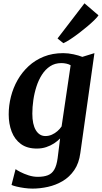

<svg xmlns="http://www.w3.org/2000/svg" viewBox="-20 -886 614 1158"><path d="M464.5 37Q456.5 98.5 427.8 140.2Q399 182 357.8 206.2Q316.5 230.5 269.2 241Q222 251.5 176.5 251.5Q152.5 251.5 127.2 248Q102 244.5 81 239.5Q60 234.5 49.5 229.5L74 134Q82 140.5 103.2 151.5Q124.5 162.5 152.2 171.5Q180 180.5 208 180.5Q244 180.5 268.5 171Q293 161.5 307.2 137.2Q321.5 113 327.5 68.5L342.5 -51Q327 -35 306 -21.2Q285 -7.5 259 1.2Q233 10 202 10Q143.5 10 106 -17.5Q68.5 -45 50.5 -91.8Q32.5 -138.5 32.5 -196.5Q32.5 -250 46 -303.2Q59.5 -356.5 86.2 -403.5Q113 -450.5 152.5 -487Q192 -523.5 244.2 -544.5Q296.5 -565.5 361 -565.5Q391.5 -565.5 423.5 -558.5Q455.5 -551.5 476.5 -543L549.5 -565.5ZM406 -492.5Q395 -499 380.2 -502.2Q365.5 -505.5 350 -505.5Q311.5 -505.5 282.5 -486.5Q253.5 -467.5 233 -435.5Q212.5 -403.5 199.8 -363.8Q187 -324 181 -281.8Q175 -239.5 175 -201Q175 -168.5 180.2 -143.5Q185.5 -118.5 196 -101Q206.5 -83.5 221 -74.5Q235.5 -65.5 254 -65.5Q274.5 -65.5 293 -73.8Q311.5 -82 326.5 -95.2Q341.5 -108.5 351.5 -123.5ZM327 -654 489.5 -866 574 -793.5Q568 -783.5 550.2 -766Q532.5 -748.5 507.8 -727.5Q483 -706.5 456 -686Q429 -665.5 404.2 -649.2Q379.5 -633 362 -625.5Z"/></svg>

Font: Merriweather 24pt
Style: Bold Italic
Weight: 700
Italic angle: -7.8°
Designer: Eben Sorkin
Foundry: Eben Sorkin
Version: Version 2.101